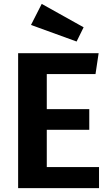

<svg xmlns="http://www.w3.org/2000/svg" viewBox="-20 -965 568 985"><path d="M470 -585H220V-405H438V-299H220V-108H488V0H73V-692H486ZM409 -825 373 -752 139 -837 194 -945Z"/></svg>

Font: FiraSans
Style: Regular
Weight: 600
Designer: Carrois Corporate & Edenspiekermann AG
Foundry: Carrois Corporate GbR & Edenspiekermann AG
Version: Version 3.106;PS 003.106;hotconv 1.0.70;makeotf.lib2.5.58329